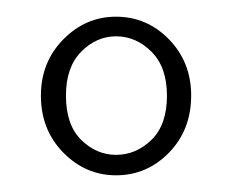

<svg xmlns="http://www.w3.org/2000/svg" viewBox="-20 -780 278 230"><path d="M119 -570Q82.5 -570 55.8 -597.2Q29 -624.5 29 -665.5Q29 -705.5 55.8 -732.8Q82.5 -760 119 -760Q156 -760 182.5 -732.8Q209 -705.5 209 -665.5Q209 -624.5 182.5 -597.2Q156 -570 119 -570ZM119 -594.5Q143 -594.5 161.5 -612.5Q180 -630.5 180 -665.5Q180 -699.5 161.5 -718Q143 -736.5 119 -736.5Q95.5 -736.5 77.2 -718Q59 -699.5 59 -665.5Q59 -630.5 77.2 -612.5Q95.5 -594.5 119 -594.5Z"/></svg>

Font: Imbue Thin 10pt Thin
Style: Regular
Weight: 250
Version: Version 1.102